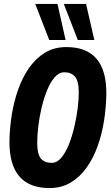

<svg xmlns="http://www.w3.org/2000/svg" viewBox="-20 -947 564 975"><path d="M232 8Q26 8 28 -230Q29 -297 40 -365Q51 -433 73 -494.5Q95 -556 129 -604Q163 -652 209.5 -680Q256 -708 317 -708Q522 -708 520 -470Q519 -403 508.5 -335Q498 -267 476 -205.5Q454 -144 420 -96Q386 -48 339 -20Q292 8 232 8ZM242 -120Q269 -120 290.5 -145Q312 -170 328.5 -210.5Q345 -251 356.5 -299Q368 -347 374 -393.5Q380 -440 380 -477Q380 -536 360.5 -558Q341 -580 307 -580Q280 -580 258 -555Q236 -530 219.5 -489.5Q203 -449 191.5 -401Q180 -353 174.5 -306Q169 -259 169 -223Q169 -163 188 -141.5Q207 -120 242 -120ZM230 -744 159 -927H272L313 -744ZM375 -744 304 -927H417L459 -744Z"/></svg>

Font: Georama SemiCondensed
Style: Bold Italic
Weight: 700
Width: 4
Italic angle: -9°
Designer: Jean-Baptiste Levee
Foundry: Production Type
Version: Version 1.000